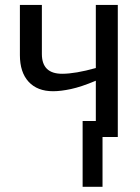

<svg xmlns="http://www.w3.org/2000/svg" viewBox="-20 -548 561 768"><path d="M147.5 -528.3V-332Q147.5 -252.9 228.5 -252.9Q281.2 -252.9 363.3 -275.9V-528.3H451.2V0H390.1V199.2H310.5V-64H363.3V-225.1Q305.2 -200.7 264.2 -191.9Q223.1 -183.1 192.4 -183.1Q129.4 -183.1 94.5 -220.9Q59.6 -258.8 59.6 -327.6V-528.3Z"/></svg>

Font: Arimo Nerd Font
Style: Regular
Weight: 400
Designer: Steve Matteson
Foundry: Monotype Imaging Inc.
Version: Version 1.33;Nerd Fonts 3.2.1